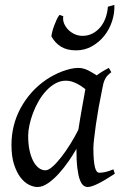

<svg xmlns="http://www.w3.org/2000/svg" viewBox="-20 -729 490 769"><path d="M400.9 -411.1 399.9 -410.2Q396.5 -403.3 394 -394Q391.6 -384.8 389.2 -371.1Q381.8 -335.9 375.2 -299.1Q368.7 -262.2 364 -229.5Q359.4 -196.8 356.7 -171.9Q354 -147 354 -136.2Q354 -108.4 355.7 -89.4Q357.4 -70.3 360.4 -58.8Q363.3 -47.4 367.7 -42.2Q372.1 -37.1 377.9 -37.1Q387.7 -37.1 401.1 -39.8Q414.6 -42.5 434.1 -50.8L439.9 -33.2Q397.5 -5.4 371.3 7.3Q345.2 20 331.1 20Q322.3 20 314.2 13.9Q306.2 7.8 299.8 -9Q293.5 -25.9 289.8 -55.7Q286.1 -85.4 286.1 -132.8Q273.4 -110.4 255.1 -83.7Q236.8 -57.1 215.8 -33.9Q194.8 -10.7 172.6 4.6Q150.4 20 129.9 20Q113.8 20 95.5 10.7Q77.1 1.5 61.8 -18.8Q46.4 -39.1 36.1 -71Q25.9 -103 25.9 -148.9Q25.9 -187.5 34.9 -224.4Q43.9 -261.2 62 -294.9Q80.1 -328.6 106.2 -358.2Q132.3 -387.7 167 -411.1Q180.2 -419.9 196 -428.2Q211.9 -436.5 228.8 -442.9Q245.6 -449.2 262.2 -453.1Q278.8 -457 293.9 -457Q304.2 -457 314 -454.3Q323.7 -451.7 332.8 -447.3Q341.8 -442.9 350.6 -437.5Q359.4 -432.1 367.2 -427.2Q378.4 -435.5 390.9 -443.1Q403.3 -450.7 416 -457L425.8 -439.9Q416 -432.1 410.2 -426Q404.3 -419.9 400.4 -411.1ZM293.9 -209.5Q297.4 -231.9 301.5 -256.6Q305.7 -281.2 309.6 -303.5Q313.5 -325.7 316.9 -343.8Q320.3 -361.8 321.8 -371.1V-372.1Q314.5 -377.9 305.7 -383.8Q296.9 -389.6 287.1 -394.5Q277.3 -399.4 266.6 -402.6Q255.9 -405.8 244.1 -405.8Q221.7 -405.8 201.9 -394.8Q182.1 -383.8 165.3 -365.7Q148.4 -347.7 135 -324.5Q121.6 -301.3 112.3 -276.6Q103 -252 97.9 -228Q92.8 -204.1 92.8 -185.1Q92.8 -153.3 98.1 -127.9Q103.5 -102.5 112.8 -84.5Q122.1 -66.4 134.8 -56.6Q147.5 -46.9 162.1 -46.9Q173.8 -46.9 190.4 -61.5Q207 -76.2 225.3 -99.6Q243.7 -123 261.7 -152.1Q279.8 -181.2 293.9 -209.5ZM438 -709.5Q439.5 -677.2 429 -644.5Q418.5 -611.8 397.9 -585.9Q377.4 -560.1 348.4 -543.7Q319.3 -527.3 284.7 -527.3Q248 -527.3 224.4 -542Q200.7 -556.6 186 -583Q186 -588.9 189 -600.8Q191.9 -612.8 196.8 -626Q201.7 -639.2 207.3 -651.1Q212.9 -663.1 218.3 -669.4L233.4 -664.1Q231 -648.9 236.8 -634.8Q242.7 -620.6 253.7 -609.6Q264.6 -598.6 279.5 -592Q294.4 -585.4 310.1 -585.4Q333 -585.4 351.3 -595.2Q369.6 -605 382.8 -621.3Q396 -637.7 403.3 -658.7Q410.6 -679.7 412.1 -702.1Z"/></svg>

Font: Gentium Plus CyrE
Style: Italic
Weight: 400
Italic angle: -8°
Designer: J. Victor Gaultney, Annie Olsen, Iska Routamaa, Becca Hirsbrunner
Foundry: SIL International
Version: Version 5.000